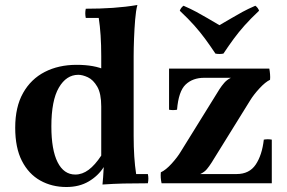

<svg xmlns="http://www.w3.org/2000/svg" viewBox="-20 -735 1152 770"><path d="M391 5Q392 -4 393.5 -23.5Q395 -43 396 -65L386 -110V-510Q386 -599 376 -663H324Q320 -682 324 -700Q382 -700 433 -703.5Q484 -707 531 -715Q525 -693 522 -656Q519 -619 517.5 -579.5Q516 -540 516 -510V-190Q516 -101 526 -37H573Q577 -19 573 0Q515 0 475 1Q435 2 391 5ZM246 15Q188 15 141.5 -11Q95 -37 68 -89.5Q41 -142 41 -223Q41 -306 72.5 -362Q104 -418 159.5 -446.5Q215 -475 287 -475Q359 -475 403 -454Q447 -433 483 -398L386 -308Q386 -360 370 -387.5Q354 -415 332.5 -425Q311 -435 294 -435Q246 -435 216 -383.5Q186 -332 186 -228Q186 -134 211 -84.5Q236 -35 282 -35Q310 -35 335.5 -54Q361 -73 386 -111L396 -65Q374 -30 336 -7.5Q298 15 246 15ZM783 -37 625 -44Q645 -53 668.5 -79Q692 -105 705 -127L860 -377Q869 -391 879.5 -403Q890 -415 906 -423L1063 -415Q1044 -406 1020.5 -380.5Q997 -355 983 -332L828 -82Q819 -68 809.5 -56.5Q800 -45 783 -37ZM628 0Q623 -22 625 -44L783 -37H929Q980 -37 1005.5 -75Q1031 -113 1038 -175Q1054 -178 1070 -175V0ZM658 -295V-460H1060Q1062 -450 1063 -437.5Q1064 -425 1063 -415L906 -423H799Q753 -423 724.5 -396Q696 -369 690 -295Q674 -292 658 -295ZM1004 -712Q1015 -704 1019 -692Q984 -659 960.5 -632.5Q937 -606 917.5 -579.5Q898 -553 876 -520Q860 -517 844 -520Q822 -553 802.5 -579.5Q783 -606 759.5 -632.5Q736 -659 701 -692Q705 -704 716 -712Q746 -699 768 -687Q790 -675 811.5 -662.5Q833 -650 860 -634Q888 -650 909 -662.5Q930 -675 952 -687Q974 -699 1004 -712Z"/></svg>

Font: Poltawski Nowy
Style: Bold
Weight: 700
Designer: Adam Pótawski, Mateusz Machalski, Borys Kosmynka, Ania Wieluska
Foundry: Capitalics.wtf
Version: Version 1.001;gftools[0.9.25]